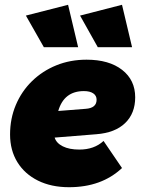

<svg xmlns="http://www.w3.org/2000/svg" viewBox="-20 -770 592 801"><path d="M268 11Q194 11 138.5 -16.5Q83 -44 52.5 -93.5Q22 -143 22 -209Q22 -275 46 -332Q70 -389 113.5 -431.5Q157 -474 215 -497.5Q273 -521 341 -521Q435 -521 489.5 -478.5Q544 -436 544 -364Q544 -297 502 -256.5Q460 -216 382 -210L208 -196Q215 -173 242 -159.5Q269 -146 311 -146Q373 -146 412 -182L489 -69Q404 11 268 11ZM330 -390Q247 -390 223 -307L337 -316Q383 -319 383 -354Q383 -371 369 -380.5Q355 -390 330 -390ZM388 -573 314 -705 489 -750 531 -573ZM163 -573 88 -705 264 -750 306 -573Z"/></svg>

Font: Livvic Black
Style: Italic
Weight: 900
Italic angle: -10°
Designer: Jacques Le Bailly, Baron von Fonthausen
Version: Version 1.001; ttfautohint (v1.8.2)